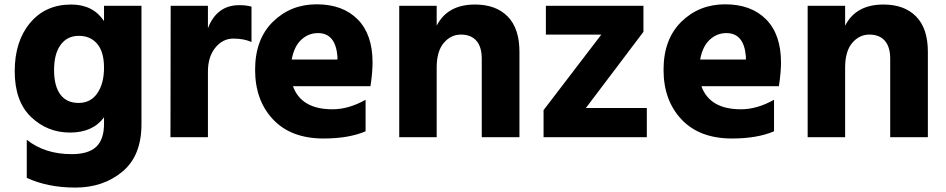

<svg xmlns="http://www.w3.org/2000/svg" viewBox="-20 -600 4365 886"><path d="M308.6 -579.1Q409.2 -579.1 460 -502.9V-573.2H632.8V-26.4Q632.8 119.1 544.4 192.4Q456.1 265.6 328.1 265.6Q200.2 265.6 103.5 220.7V44.9Q186.5 111.3 310.5 111.3Q388.7 111.3 424.3 77.1Q460 43 460 -28.3V-58.6Q408.2 11.7 303.2 11.7Q198.2 11.7 123 -60.5Q47.9 -132.8 47.9 -271Q47.9 -409.2 118.7 -494.1Q189.5 -579.1 308.6 -579.1ZM259.8 -393.1Q229.5 -351.6 229.5 -277.3Q229.5 -203.1 258.3 -164.1Q287.1 -125 342.8 -125Q398.4 -125 429.2 -169.9Q460 -214.8 460 -287.6Q460 -360.4 428.7 -397.5Q397.5 -434.6 343.8 -434.6Q290 -434.6 259.8 -393.1Z M766.6 33.2 767.6 -573.2H939.5V-469.7Q980.5 -576.2 1084 -576.2Q1117.2 -576.2 1140.6 -569.3V-406.2Q1105.5 -421.9 1056.6 -421.9Q1007.8 -421.9 973.6 -379.9Q939.5 -337.9 939.5 -269.5V33.2Z M1699.2 -311.5Q1699.2 -265.6 1689.5 -202.1H1332Q1370.1 -95.7 1514.6 -95.7Q1588.9 -95.7 1667 -139.6V5.9Q1589.8 39.1 1472.7 39.1Q1323.2 39.1 1240.2 -48.8Q1157.2 -136.7 1157.2 -277.8Q1157.2 -418.9 1239.3 -499.5Q1321.3 -580.1 1441.4 -580.1Q1561.5 -580.1 1630.4 -510.7Q1699.2 -441.4 1699.2 -311.5ZM1326.2 -325.2H1537.1V-339.8Q1528.3 -447.3 1447.3 -447.3Q1403.3 -447.3 1370.1 -416.5Q1336.9 -385.7 1326.2 -325.2Z M1822.3 33.2V-573.2H1995.1V-481.4Q2044.9 -579.1 2171.9 -579.1Q2268.6 -579.1 2322.8 -523.9Q2377 -468.8 2377 -361.3V33.2H2203.1V-329.1Q2203.1 -383.8 2178.2 -412.1Q2153.3 -440.4 2106.9 -440.4Q2060.5 -440.4 2027.8 -401.9Q1995.1 -363.3 1995.1 -288.1V33.2Z M2488.3 33.2V-91.8L2754.9 -440.4H2499V-573.2H2949.2V-453.1L2683.6 -101.6H2964.8V33.2Z M3584 -311.5Q3584 -265.6 3574.2 -202.1H3216.8Q3254.9 -95.7 3399.4 -95.7Q3473.6 -95.7 3551.8 -139.6V5.9Q3474.6 39.1 3357.4 39.1Q3208 39.1 3125 -48.8Q3042 -136.7 3042 -277.8Q3042 -418.9 3124 -499.5Q3206.1 -580.1 3326.2 -580.1Q3446.3 -580.1 3515.1 -510.7Q3584 -441.4 3584 -311.5ZM3210.9 -325.2H3421.9V-339.8Q3413.1 -447.3 3332 -447.3Q3288.1 -447.3 3254.9 -416.5Q3221.7 -385.7 3210.9 -325.2Z M3707 33.2V-573.2H3879.9V-481.4Q3929.7 -579.1 4056.6 -579.1Q4153.3 -579.1 4207.5 -523.9Q4261.7 -468.8 4261.7 -361.3V33.2H4087.9V-329.1Q4087.9 -383.8 4063 -412.1Q4038.1 -440.4 3991.7 -440.4Q3945.3 -440.4 3912.6 -401.9Q3879.9 -363.3 3879.9 -288.1V33.2Z"/></svg>

Font: GenEi M Gothic v2 Heavy
Style: Regular
Weight: 800
Version: Version 2.0